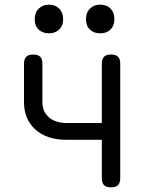

<svg xmlns="http://www.w3.org/2000/svg" viewBox="-20 -794 640 824"><path d="M457 10Q436 10 426.5 0.5Q417 -9 417 -30V-194H265Q181 -194 132 -238Q83 -282 83 -356V-520Q83 -541 92.5 -550.5Q102 -560 122 -560Q143 -560 152.5 -550.5Q162 -541 162 -520V-356Q162 -314 190.5 -290Q219 -266 268 -266H417V-520Q417 -541 426.5 -550.5Q436 -560 457 -560Q477 -560 486.5 -550.5Q496 -541 496 -520V-30Q496 -9 486.5 0.5Q477 10 457 10ZM410 -651Q383 -651 366 -667Q349 -683 349 -711Q349 -740 366 -757Q383 -774 410 -774Q438 -774 454.5 -757Q471 -740 471 -711Q471 -684 454.5 -667.5Q438 -651 410 -651ZM190 -651Q163 -651 146 -667Q129 -683 129 -711Q129 -740 146 -757Q163 -774 190 -774Q217 -774 234 -757Q251 -740 251 -711Q251 -684 234 -667.5Q217 -651 190 -651Z"/></svg>

Font: Maple Mono Normal NL Light
Style: Regular
Weight: 300
Monospace: yes
Designer: subframe7536
Version: Version 7.000